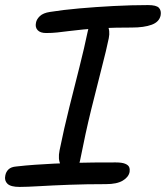

<svg xmlns="http://www.w3.org/2000/svg" viewBox="-31 -726 654 757"><path d="M150.8 -595.8Q127.8 -595.8 117.4 -607.1Q107 -618.4 110.8 -636Q113 -650 126.2 -662.5Q139.4 -675 166.4 -679Q215.6 -687 281 -692.8Q346.4 -698.6 417 -702.3Q487.6 -706 552.6 -706Q585.4 -706 595.5 -695.2Q605.6 -684.4 602.4 -665.8Q597.2 -639.6 567.1 -628.5Q537 -617.4 488.4 -617.4Q422.8 -617.4 376.5 -615.2Q330.2 -613 297.3 -609.8Q264.4 -606.6 239.9 -603.4Q215.4 -600.2 194.6 -598Q173.8 -595.8 150.8 -595.8ZM245 -56Q219.2 -56 208 -77Q196.8 -98 203.8 -133Q221.4 -219.6 242.3 -302.9Q263.2 -386.2 282.4 -462.2Q301.6 -538.2 314.4 -600Q319.2 -624.2 328.9 -636.6Q338.6 -649 357.4 -649Q379.8 -649 392 -627.4Q404.2 -605.8 397.8 -575Q388.6 -530 369.9 -458.1Q351.2 -386.2 328.5 -293.7Q305.8 -201.2 284.6 -93Q277.2 -56 245 -56ZM46.2 11Q11.4 11 -1.5 -1.4Q-14.4 -13.8 -10.2 -33.6Q-7.6 -48.4 2.6 -58.2Q12.8 -68 33.2 -69.6Q70.2 -73.8 106.8 -76.4Q143.4 -79 180.9 -80.8Q218.4 -82.6 257.5 -83.8Q296.6 -85 338.1 -85.3Q379.6 -85.6 425.2 -85.6Q449.8 -85.6 462.4 -80.4Q475 -75.2 478.3 -67Q481.6 -58.8 480 -48.2Q476.2 -28 453.2 -14Q430.2 0 386.4 0Q309 0 242.2 2.5Q175.4 5 124.7 8Q74 11 46.2 11Z"/></svg>

Font: Shantell Sans Light
Style: Italic
Weight: 300
Italic angle: -11°
Designer: Stephen Nixon, Anya Danilova, Shantell Martin
Foundry: Arrow Type
Version: Version 1.008;[ac192a2d6]